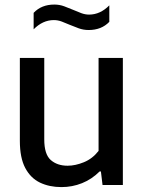

<svg xmlns="http://www.w3.org/2000/svg" viewBox="-20 -792 616 822"><path d="M243 9Q191.5 9 151.2 -10.2Q111 -29.5 88 -73Q65 -116.5 65 -189V-544H169.5V-195Q169.5 -131.5 197.2 -107Q225 -82.5 269.5 -82.5Q302.5 -82.5 339.2 -97.5Q376 -112.5 402 -146V-544H506V0H419L412 -58H406.5Q373 -24.5 331.2 -7.8Q289.5 9 243 9ZM359.5 -663.5Q337 -663.5 317 -670.8Q297 -678 278 -686Q261 -693.5 244.2 -699.8Q227.5 -706 210.5 -706Q163 -706 124 -666.5V-737Q157.5 -772.5 212.5 -772.5Q235 -772.5 255 -765Q275 -757.5 294 -749.5Q311 -742 327.8 -735.8Q344.5 -729.5 361.5 -729.5Q409 -729.5 448 -769V-698.5Q414.5 -663.5 359.5 -663.5Z"/></svg>

Font: Encode Sans Md
Style: Regular
Weight: 500
Designer: Multiple Designers
Foundry: Impallari Type
Version: Version 3.002; ttfautohint (v1.8.3) -l 8 -r 50 -G 200 -x 14 